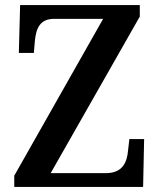

<svg xmlns="http://www.w3.org/2000/svg" viewBox="-20 -734 626 754"><path d="M36 0H542L546 -188H488L483 -144C479 -97 462 -54 395 -54H179L529 -669V-714H59L54 -526H113L117 -574C122 -622 136 -660 193 -660H385L36 -44Z"/></svg>

Font: Noto Serif Georgian SemiCondensed Semi
Style: Regular
Weight: 600
Width: 4
Designer: Monotype Design Team
Foundry: Monotype Imaging Inc.
Version: Version 1.901